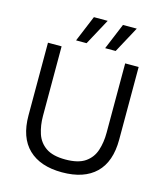

<svg xmlns="http://www.w3.org/2000/svg" viewBox="-133 -1018 968 1129"><g transform="rotate(15 351.0 -454.0)"><path d="M474 -919H558L472 -760H408ZM297 -919H381L295 -760H231ZM627 -704V-262Q627 -127 556 -58Q485 11 351 11Q219 11 147 -58Q75 -127 75 -262V-704H158V-281Q158 -223 174 -174Q190 -125 232 -96Q274 -67 351 -67Q429 -67 471 -96Q513 -125 529 -174Q545 -223 545 -281V-704Z"/></g></svg>

Font: Prodigy Sans
Style: Regular
Weight: 400
Designer: Wei Huang
Foundry: Wei Huang
Version: Version 1.003; ttfautohint (v1.8.3)